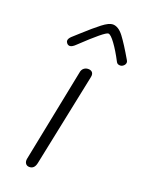

<svg xmlns="http://www.w3.org/2000/svg" viewBox="-139 -794 637 855"><g transform="rotate(20 180.0 -367.0)"><path d="M89 -35 177 -475Q179 -490 188 -497.5Q197 -505 209 -505Q220 -505 226.5 -499.5Q233 -494 233 -483Q233 -478 232 -475L141 -35Q135 -5 111 -5Q99 -5 93 -13.5Q87 -22 89 -35ZM318 -578Q294 -624 272 -654Q250 -684 239 -684Q223 -684 124 -590Q107 -573 96 -573Q88 -573 82.5 -579Q77 -585 77 -592Q77 -601 88 -612L119 -640Q165 -682 195.5 -705.5Q226 -729 244 -729Q271 -729 295.5 -696.5Q320 -664 356 -602Q360 -596 360 -591Q360 -582 352.5 -575Q345 -568 336 -568Q323 -568 318 -578Z"/></g></svg>

Font: Mali Light
Style: Italic
Weight: 300
Italic angle: -10°
Version: Version 1.000; ttfautohint (v1.6)